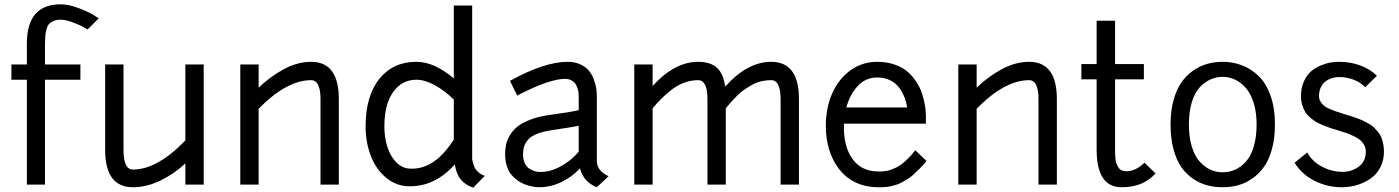

<svg xmlns="http://www.w3.org/2000/svg" viewBox="-20 -845 6405 879"><path d="M186 -646V-549.8H348.1V-480H186V0H103V-480H32.2V-549.8H103V-646Q103 -825.2 257.8 -825.2Q293 -825.2 336.7 -809.1Q380.4 -793 406.2 -777.3L432.1 -761.2L380.9 -710Q373 -714.8 359.6 -722.4Q346.2 -730 313.5 -742.4Q280.8 -754.9 257.8 -754.9Q238.3 -754.9 224.9 -749Q211.4 -743.2 204.1 -734.6Q196.8 -726.1 192.6 -710.2Q188.5 -694.3 187.5 -681.2Q186.5 -668 186 -646Z M588.4 -68.8Q700.2 -68.8 828.6 -202.1V-549.8H912.6V0H828.6V-97.2Q778.3 -49.3 714.8 -18.6Q651.4 12.2 588.4 12.2Q461.4 12.2 461.4 -159.2V-549.8H545.4V-159.2Q545.4 -68.8 588.4 -68.8Z M1164.1 0H1080.1V-549.8H1164.1V-443.8Q1216.3 -494.1 1279.1 -528.1Q1341.8 -562 1404.3 -562Q1531.2 -562 1531.2 -391.1V0H1447.3V-391.1Q1447.3 -478 1404.3 -478Q1292.5 -478 1164.1 -347.2Z M1853.5 7.8Q1794.4 7.3 1748 -31Q1701.7 -69.3 1677.7 -131.3Q1653.8 -193.4 1653.8 -266.1Q1653.8 -405.3 1716.3 -483.6Q1778.8 -562 1886.7 -562Q1968.3 -562 2057.6 -485.8V-819.8H2141.6V-131.8Q2142.6 -130.9 2141.6 -124.3Q2140.6 -117.7 2143.8 -105.5Q2147 -93.3 2151.6 -81.3Q2156.2 -69.3 2168.9 -57.6Q2181.6 -45.9 2199.7 -40L2146.5 14.2Q2122.1 5.4 2105.2 -8.1Q2088.4 -21.5 2079.8 -37.6Q2071.3 -53.7 2067.9 -65.9Q2064.5 -78.1 2062.5 -92.8Q1972.2 9.3 1853.5 7.8ZM1853.5 -73.2Q1967.8 -64.9 2057.6 -206.1V-389.2Q2015.1 -430.7 1970 -455.3Q1924.8 -480 1886.7 -480Q1819.3 -480 1779.5 -423.1Q1739.7 -366.2 1739.7 -266.1Q1739.7 -215.3 1753.4 -172.6Q1767.1 -129.9 1793.2 -102.8Q1819.3 -75.7 1853.5 -73.2Z M2348.1 -407.2 2331.5 -440.4Q2314.9 -474.1 2315.4 -475.1Q2472.2 -562 2579.1 -562Q2611.8 -562 2637 -550.3Q2662.1 -538.6 2676 -521.5Q2689.9 -504.4 2698.5 -481.7Q2707 -459 2709.7 -440.4Q2712.4 -421.9 2712.4 -403.8V-107.9Q2712.4 -63.5 2766.1 -38.1L2712.4 12.2Q2650.9 -12.2 2635.3 -74.2Q2597.7 -34.2 2549.3 -11Q2501 12.2 2447.3 12.2Q2440.9 12.2 2431.6 11.2Q2422.4 10.3 2407 6.6Q2391.6 2.9 2377 -3.2Q2362.3 -9.3 2346.7 -20.8Q2331.1 -32.2 2319.3 -47.4Q2307.6 -62.5 2300 -86.2Q2292.5 -109.9 2292.5 -138.2Q2292.5 -161.6 2296.6 -181.9Q2300.8 -202.1 2313.7 -224.6Q2326.7 -247.1 2347.7 -264.4Q2368.7 -281.7 2405 -296.1Q2441.4 -310.5 2490.2 -317.9Q2589.8 -331.1 2629.4 -340.8V-403.8Q2629.4 -412.1 2628.4 -420.4Q2627.4 -428.7 2623.8 -440.9Q2620.1 -453.1 2614 -461.9Q2607.9 -470.7 2595.7 -477.3Q2583.5 -483.9 2567.4 -483.9Q2543.5 -483.9 2512.2 -475.8Q2481 -467.8 2453.1 -456.5Q2425.3 -445.3 2401.1 -433.8Q2377 -422.4 2362.3 -415ZM2444.3 -58.1Q2493.7 -54.7 2545.2 -82.5Q2596.7 -110.4 2629.4 -150.9V-269Q2597.7 -262.7 2499.5 -248Q2460.4 -241.7 2434.3 -230.5Q2408.2 -219.2 2395.8 -203.6Q2383.3 -188 2378.9 -172.9Q2374.5 -157.7 2374.5 -138.2Q2374.5 -114.3 2382.8 -97.2Q2391.1 -80.1 2404.1 -72.5Q2417 -64.9 2426.5 -61.8Q2436 -58.6 2444.3 -58.1Z M2967.8 0H2883.8V-549.8H2967.8V-451.2Q3068.4 -562 3175.8 -562Q3232.9 -562 3262.7 -534.4Q3292.5 -506.8 3299.8 -448.2Q3401.4 -562 3510.7 -562Q3637.7 -562 3637.7 -391.1V0H3553.7V-391.1Q3553.7 -478 3510.7 -478Q3486.3 -478 3463.4 -472.4Q3440.4 -466.8 3419.7 -454.6Q3398.9 -442.4 3384 -432.1Q3369.1 -421.9 3351.1 -403.3Q3333 -384.8 3325.4 -376Q3317.9 -367.2 3302.7 -349.1V0H3218.8V-391.1Q3218.8 -478 3175.8 -478Q3142.1 -478 3109.9 -465.6Q3077.6 -453.1 3050 -430.7Q3022.5 -408.2 3005.1 -390.6Q2987.8 -373 2967.8 -349.1Z M3760.7 -269Q3760.7 -349.6 3789.3 -415.8Q3817.9 -481.9 3872.1 -522Q3926.3 -562 3996.6 -562Q4038.6 -562 4073.2 -550.3Q4107.9 -538.6 4130.4 -520.5Q4152.8 -502.4 4169.9 -478Q4187 -453.6 4196 -430.7Q4205.1 -407.7 4210.4 -383.3Q4215.8 -358.9 4217.3 -344Q4218.8 -329.1 4218.8 -317.9V-278.8H3843.8Q3839.8 -179.2 3881.1 -119.6Q3922.4 -60.1 4000.5 -60.1Q4011.2 -60.1 4015.4 -60.1Q4019.5 -60.1 4033.2 -61.8Q4046.9 -63.5 4055.9 -66.7Q4064.9 -69.8 4080.3 -76.9Q4095.7 -84 4108.6 -94Q4121.6 -104 4138.2 -120.4Q4154.8 -136.7 4170.4 -157.2L4221.7 -107.9Q4205.6 -87.9 4188.7 -71.3Q4171.9 -54.7 4158.4 -42.7Q4145 -30.8 4128.7 -21.5Q4112.3 -12.2 4102.1 -6.6Q4091.8 -1 4076.2 2.9Q4060.5 6.8 4054 8.5Q4047.4 10.3 4033 11.2Q4018.6 12.2 4015.9 12.2Q4013.2 12.2 4000.5 12.2Q3953.6 12.2 3914.3 -2.4Q3875 -17.1 3846.9 -43.2Q3818.8 -69.3 3799.3 -105Q3779.8 -140.6 3770.3 -181.9Q3760.7 -223.1 3760.7 -269ZM3996.6 -490.2Q3943.8 -490.2 3908 -452.6Q3872.1 -415 3854.5 -353H4133.3Q4129.4 -377 4121.1 -398.7Q4112.8 -420.4 4097.4 -442.1Q4082 -463.9 4055.9 -477.1Q4029.8 -490.2 3996.6 -490.2Z M4451.2 0H4367.2V-549.8H4451.2V-443.8Q4503.4 -494.1 4566.2 -528.1Q4628.9 -562 4691.4 -562Q4818.4 -562 4818.4 -391.1V0H4734.4V-391.1Q4734.4 -478 4691.4 -478Q4579.6 -478 4451.2 -347.2Z M4930.7 -481.9V-551.8H5000.5V-750H5085V-551.8H5216.8V-481.9H5085V-160.2Q5085 -147 5085.2 -139.4Q5085.4 -131.8 5086.7 -118.2Q5087.9 -104.5 5091.3 -96.2Q5094.7 -87.9 5100.1 -78.9Q5105.5 -69.8 5115 -65.4Q5124.5 -61 5136.7 -61Q5179.2 -61 5219.7 -100.1L5270.5 -50.8Q5238.3 -17.1 5200.7 -2.4Q5163.1 12.2 5114.7 12.2Q5000.5 12.2 5000.5 -160.2V-481.9Z M5338.9 -274.9Q5338.9 -335.9 5352.3 -385.3Q5365.7 -434.6 5388.2 -467Q5410.6 -499.5 5441.7 -521.2Q5472.7 -543 5506.6 -552.5Q5540.5 -562 5577.6 -562Q5624.5 -562 5666 -546.1Q5707.5 -530.3 5741.9 -497.3Q5776.4 -464.4 5796.6 -407.2Q5816.9 -350.1 5816.9 -274.9Q5816.9 -213.4 5803.5 -163.8Q5790 -114.3 5767.3 -82Q5744.6 -49.8 5713.6 -28.1Q5682.6 -6.3 5648.9 2.9Q5615.2 12.2 5577.6 12.2Q5540 12.2 5506.6 3.4Q5473.1 -5.4 5441.9 -26.6Q5410.6 -47.9 5388.2 -80.1Q5365.7 -112.3 5352.3 -162.1Q5338.9 -211.9 5338.9 -274.9ZM5732.9 -274.9Q5732.9 -330.6 5719.5 -373.8Q5706.1 -417 5683.6 -442.4Q5661.1 -467.8 5634.3 -480.5Q5607.4 -493.2 5577.6 -493.2Q5547.9 -493.2 5521.2 -481.2Q5494.6 -469.2 5471.9 -444.6Q5449.2 -419.9 5436 -376.2Q5422.9 -332.5 5422.9 -274.9Q5422.9 -217.8 5436 -174.3Q5449.2 -130.9 5471.9 -105.7Q5494.6 -80.6 5521.2 -68.4Q5547.9 -56.2 5577.6 -56.2Q5607.4 -56.2 5634.3 -68.1Q5661.1 -80.1 5683.6 -104.7Q5706.1 -129.4 5719.5 -173.1Q5732.9 -216.8 5732.9 -274.9Z M6018.6 -404.8Q6018.6 -391.1 6025.6 -379.6Q6032.7 -368.2 6041.3 -361.1Q6049.8 -354 6068.4 -345.9Q6086.9 -337.9 6097.7 -334.5Q6108.4 -331.1 6132.8 -323.2Q6153.8 -316.9 6162.8 -314Q6171.9 -311 6191.2 -304.2Q6210.4 -297.4 6220 -292.7Q6229.5 -288.1 6245.4 -279.3Q6261.2 -270.5 6269.3 -262.5Q6277.3 -254.4 6287.8 -242.2Q6298.3 -230 6303.5 -217Q6308.6 -204.1 6312.3 -187.3Q6315.9 -170.4 6315.9 -150.9Q6315.9 -110.8 6299.3 -78.9Q6282.7 -46.9 6254.9 -27.6Q6227.1 -8.3 6193.1 2Q6159.2 12.2 6121.6 12.2Q6057.6 12.2 5999 -16.8Q5940.4 -45.9 5906.7 -100.1L5964.8 -147Q5986.8 -106.4 6030.8 -82.8Q6074.7 -59.1 6124 -58.1Q6168.9 -58.1 6200.9 -82.3Q6232.9 -106.4 6232.9 -150.9Q6232.9 -167.5 6225.1 -181.4Q6217.3 -195.3 6206.8 -204.1Q6196.3 -212.9 6177.2 -221.9Q6158.2 -231 6145 -235.6Q6131.8 -240.2 6108.9 -247.1Q6086.9 -253.4 6072.5 -258.3Q6058.1 -263.2 6038.1 -271.2Q6018.1 -279.3 6005.1 -287.1Q5992.2 -294.9 5977.8 -307.1Q5963.4 -319.3 5955.3 -332.8Q5947.3 -346.2 5941.7 -364.7Q5936 -383.3 5936 -404.8Q5936 -442.9 5949.5 -472.4Q5962.9 -502 5982.2 -518.3Q6001.5 -534.7 6026.6 -545.2Q6051.8 -555.7 6072 -558.8Q6092.3 -562 6110.8 -562Q6163.6 -562 6208.7 -544.9Q6253.9 -527.8 6283.7 -498L6230 -445.8Q6210.4 -466.8 6178.7 -479.5Q6147 -492.2 6110.8 -492.2Q6100.6 -492.2 6089.8 -490.2Q6079.1 -488.3 6065.9 -482.7Q6052.7 -477.1 6042.7 -467.8Q6032.7 -458.5 6025.6 -442.1Q6018.6 -425.8 6018.6 -404.8Z"/></svg>

Font: Junction Regular
Style: Regular
Weight: 500
Designer: Caroline Hadilaksono
Foundry: Caroline Hadilaksono
Version: Version 1.056